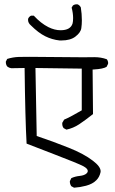

<svg xmlns="http://www.w3.org/2000/svg" viewBox="-20 -814 540 899"><path d="M451.2 -12.2Q451.2 -33.7 415.5 -61Q372.6 -94.2 300.8 -122.6Q229 -151.4 151.9 -177.2L146 -495.6L362.8 -492.7V-297.4Q338.4 -283.7 318.8 -272.7Q299.3 -261.7 280.3 -253.9L271.5 -238.8Q271.5 -236.3 271.5 -233.9Q271.5 -222.2 278.3 -213.9L291 -207Q323.2 -213.9 350.8 -232.2Q378.4 -250.5 415.5 -279.8L413.6 -488.3L420.4 -488.8Q462.9 -491.2 479 -501L485.8 -514.6Q486.3 -516.6 486.3 -518.3Q486.3 -520 486.1 -522.2Q485.8 -524.4 484.9 -527.3Q483.4 -532.7 480 -536.6Q453.1 -546.4 421.4 -546.4Q418.5 -546.4 409.4 -546.1Q400.4 -545.9 361.3 -545.9Q322.3 -545.9 239 -546.9Q155.8 -547.9 118.7 -547.9Q81.5 -547.9 67.9 -547.4Q40 -546.4 13.7 -538.1L7.3 -525.4Q7.3 -524.4 7.3 -523.9Q7.3 -510.7 14.2 -502.4Q22 -496.1 32.7 -494.6L95.2 -495.6Q98.1 -255.9 104.5 -141.6Q182.1 -111.3 235.8 -90.8Q345.7 -48.8 370.6 -35.6Q391.1 -24.4 391.1 -13.2Q391.1 -7.8 386.2 -2.9Q376.5 7.3 352.5 9.8Q332.5 11.7 314 20L307.1 34.2Q307.1 34.7 307.1 36.9Q307.1 39.1 307.6 43Q309.1 50.8 313.5 57.6L326.7 64.9Q355.5 63 382.8 55.7Q414.1 47.4 431.6 29.3Q445.8 15.1 450.7 -7.3Q451.2 -9.8 451.2 -12.2ZM111.3 -721.2Q111.3 -706.1 125 -694.8Q159.7 -660.2 191.7 -644.3Q223.6 -628.4 259.3 -624.5Q263.2 -624.5 267.1 -624.5Q309.6 -624.5 333 -642.6Q358.4 -662.1 360.8 -682.6Q363.3 -699.7 363.3 -718.3Q363.3 -749.5 358.4 -779.3Q353.5 -789.1 343.8 -793.5Q341.8 -793.9 339.8 -793.9Q328.6 -793.9 321.3 -788.1L315.4 -778.3Q322.3 -752.4 322.3 -729.5Q322.3 -713.4 319.8 -704.1Q310.1 -672.4 263.7 -672.4Q235.8 -672.4 206.5 -687Q171.4 -704.6 138.2 -740.7H125.5Q116.2 -736.3 111.8 -726.6Q111.3 -723.6 111.3 -721.2Z"/></svg>

Font: Bakudai
Style: ExtraLight
Weight: 200
Version: Version 1.48